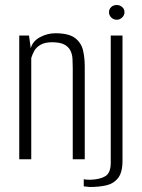

<svg xmlns="http://www.w3.org/2000/svg" viewBox="-20 -637 567 768"><path d="M57 0V-495H96L103 -444Q111 -473 140.5 -488.5Q170 -504 201 -504Q255 -504 280 -485Q305 -466 312 -436Q319 -406 319 -372V0H271V-364Q271 -383 270 -401.5Q269 -420 261.5 -435Q254 -450 237 -459Q220 -468 188 -468Q159 -468 141.5 -457.5Q124 -447 116.5 -432.5Q109 -418 105 -405V0ZM339 111Q335 110 326 109.5Q317 109 315 108V80Q318 81 326 81.5Q334 82 341 82Q379 81 401 68Q423 55 423 14V-495H470V6Q470 53 452 75.5Q434 98 404.5 104.5Q375 111 339 111ZM447 -558Q434 -558 425 -567Q416 -576 416 -588Q416 -601 425 -609Q434 -617 447 -617Q459 -617 468.5 -609Q478 -601 478 -588Q478 -576 468.5 -567Q459 -558 447 -558Z"/></svg>

Font: Alumni Sans Thin Light
Style: Regular
Weight: 300
Version: Version 1.018